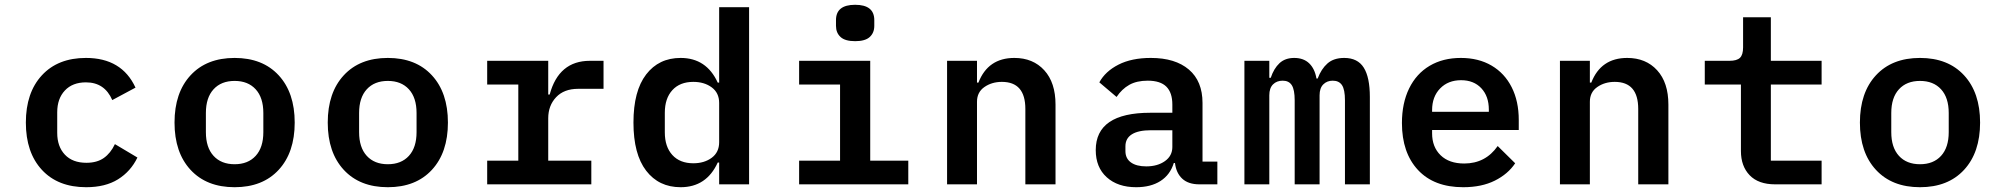

<svg xmlns="http://www.w3.org/2000/svg" viewBox="-20 -770 8360 802"><path d="M88 -258Q88 -383 155 -455.5Q222 -528 339 -528Q489 -528 546 -404L449 -352Q417 -426 339 -426Q283 -426 251 -392Q219 -358 219 -301V-215Q219 -158 251 -124Q283 -90 341 -90Q385 -90 413.5 -110Q442 -130 460 -168L554 -112Q526 -54 473 -21Q420 12 340 12Q222 12 155 -60.5Q88 -133 88 -258Z M709 -258Q709 -383 776 -455.5Q843 -528 960 -528Q1077 -528 1144 -455.5Q1211 -383 1211 -258Q1211 -133 1144 -60.5Q1077 12 960 12Q843 12 776 -60.5Q709 -133 709 -258ZM960 -84Q1016 -84 1048 -119Q1080 -154 1080 -218V-298Q1080 -362 1048 -397Q1016 -432 960 -432Q904 -432 872 -397Q840 -362 840 -298V-218Q840 -154 872 -119Q904 -84 960 -84Z M1349 -258Q1349 -383 1416 -455.5Q1483 -528 1600 -528Q1717 -528 1784 -455.5Q1851 -383 1851 -258Q1851 -133 1784 -60.5Q1717 12 1600 12Q1483 12 1416 -60.5Q1349 -133 1349 -258ZM1600 -84Q1656 -84 1688 -119Q1720 -154 1720 -218V-298Q1720 -362 1688 -397Q1656 -432 1600 -432Q1544 -432 1512 -397Q1480 -362 1480 -298V-218Q1480 -154 1512 -119Q1544 -84 1600 -84Z M2015 -99H2145V-417H2015V-516H2270V-375H2276Q2314 -516 2444 -516H2501V-399H2395Q2336 -399 2303 -364Q2270 -329 2270 -276V-99H2450V0H2015Z M2984 -91H2978Q2931 12 2823 12Q2732 12 2679 -57Q2626 -126 2626 -258Q2626 -390 2679 -459Q2732 -528 2823 -528Q2931 -528 2978 -425H2984V-740H3109V0H2984ZM2876 -88Q2922 -88 2953 -111Q2984 -134 2984 -176V-340Q2984 -382 2953 -405Q2922 -428 2876 -428Q2820 -428 2788.5 -393.5Q2757 -359 2757 -299V-217Q2757 -157 2788.5 -122.5Q2820 -88 2876 -88Z M3472 -662V-686Q3472 -750 3552 -750Q3632 -750 3632 -686V-662Q3632 -633 3613 -615.5Q3594 -598 3552 -598Q3510 -598 3491 -615.5Q3472 -633 3472 -662ZM3318 -99H3489V-417H3318V-516H3615V-99H3774V0H3318Z M3936 0V-516H4061V-425H4067Q4107 -528 4217 -528Q4295 -528 4342 -476.5Q4389 -425 4389 -333V0H4263V-315Q4263 -428 4165 -428Q4123 -428 4092 -406.5Q4061 -385 4061 -345V0Z M4888 -89H4883Q4868 -40 4827.5 -14Q4787 12 4726 12Q4649 12 4603 -29.5Q4557 -71 4557 -143Q4557 -299 4785 -299H4877V-333Q4877 -383 4852 -408Q4827 -433 4774 -433Q4728 -433 4697 -415.5Q4666 -398 4644 -365L4572 -426Q4597 -472 4652 -500Q4707 -528 4787 -528Q4889 -528 4946 -479.5Q5003 -431 5003 -340V-95H5065V0H4990Q4944 0 4918.5 -23.5Q4893 -47 4888 -89ZM4768 -75Q4815 -75 4846 -97Q4877 -119 4877 -156V-226H4788Q4735 -226 4708 -209Q4681 -192 4681 -159V-139Q4681 -108 4704 -91.5Q4727 -75 4768 -75Z M5178 0V-516H5282V-445H5288Q5301 -484 5324.5 -506Q5348 -528 5386 -528Q5425 -528 5448.5 -505.5Q5472 -483 5479 -442H5484Q5499 -482 5525 -505Q5551 -528 5595 -528Q5651 -528 5676.5 -487.5Q5702 -447 5702 -365V0H5598V-351Q5598 -396 5585.5 -414.5Q5573 -433 5547 -433Q5523 -433 5507.5 -417.5Q5492 -402 5492 -372V0H5388V-351Q5388 -395 5376 -414Q5364 -433 5338 -433Q5313 -433 5297.5 -417.5Q5282 -402 5282 -372V0Z M5836 -256Q5836 -339 5866 -400.5Q5896 -462 5951.5 -495Q6007 -528 6082 -528Q6156 -528 6210.5 -496Q6265 -464 6294.5 -405.5Q6324 -347 6324 -269V-227H5962V-213Q5962 -156 5997.5 -121.5Q6033 -87 6096 -87Q6185 -87 6236 -160L6309 -88Q6279 -43 6224 -15.5Q6169 12 6092 12Q5970 12 5903 -60Q5836 -132 5836 -256ZM6199 -303V-312Q6199 -368 6167.5 -401.5Q6136 -435 6083 -435Q6029 -435 5995.5 -400.5Q5962 -366 5962 -310V-303Z M6496 0V-516H6621V-425H6627Q6667 -528 6777 -528Q6855 -528 6902 -476.5Q6949 -425 6949 -333V0H6823V-315Q6823 -428 6725 -428Q6683 -428 6652 -406.5Q6621 -385 6621 -345V0Z M7252 -139V-417H7101V-516H7204Q7235 -516 7248 -528.5Q7261 -541 7261 -572V-698H7377V-516H7589V-417H7377V-99H7589V0H7395Q7325 0 7288.5 -38Q7252 -76 7252 -139Z M7749 -258Q7749 -383 7816 -455.5Q7883 -528 8000 -528Q8117 -528 8184 -455.5Q8251 -383 8251 -258Q8251 -133 8184 -60.5Q8117 12 8000 12Q7883 12 7816 -60.5Q7749 -133 7749 -258ZM8000 -84Q8056 -84 8088 -119Q8120 -154 8120 -218V-298Q8120 -362 8088 -397Q8056 -432 8000 -432Q7944 -432 7912 -397Q7880 -362 7880 -298V-218Q7880 -154 7912 -119Q7944 -84 8000 -84Z"/></svg>

Font: Writer SemiBold
Style: Regular
Weight: 600
Monospace: yes
Designer: Mike Abbink, Paul van der Laan, Pieter van Rosmalen
Foundry: Bold Monday
Version: Version 2.001 2020